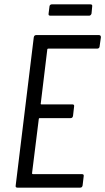

<svg xmlns="http://www.w3.org/2000/svg" viewBox="-20 -861 483 881"><path d="M427 -638H202Q200 -638 198.5 -637Q197 -636 197 -634L167 -386Q166 -385 167 -383.5Q168 -382 170 -382H312Q322 -382 320 -372L315 -329Q313 -319 304 -319H162Q158 -319 158 -315L127 -66Q127 -62 131 -62H356Q366 -62 364 -52L359 -10Q357 0 348 0H60Q50 0 52 -10L135 -690Q137 -700 146 -700H434Q443 -700 443 -690L437 -648Q437 -644 434 -641Q431 -638 427 -638ZM203 -799 207 -831Q207 -835 210 -838Q213 -841 217 -841H395Q405 -841 403 -831L400 -799Q399 -795 396 -792Q393 -789 389 -789H211Q201 -789 203 -799Z"/></svg>

Font: Barlow Condensed
Style: Italic
Weight: 400
Width: 3
Italic angle: -7°
Designer: Jeremy Tribby
Foundry: Tribby Type
Version: Version 1.408